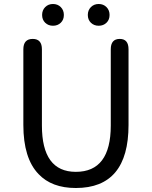

<svg xmlns="http://www.w3.org/2000/svg" viewBox="-20 -929 761 962"><path d="M360 13Q239 13 173 -57Q97 -136 97 -303V-682Q97 -734 144 -734Q190 -734 190 -682V-300Q190 -68 360 -68Q535 -68 535 -300V-682Q535 -734 580 -734Q624 -734 624 -682V-303Q624 13 360 13ZM245.5 -800Q222 -800 206.5 -815Q191 -830 191 -854Q191 -878 206.5 -893.5Q222 -909 245.5 -909Q269 -909 284.5 -893.5Q300 -878 300 -854Q300 -830 284.5 -815Q269 -800 245.5 -800ZM474.5 -800Q451 -800 435.5 -815Q420 -830 420 -854Q420 -878 435.5 -893.5Q451 -909 474.5 -909Q498 -909 513.5 -893.5Q529 -878 529 -854Q529 -830 513.5 -815Q498 -800 474.5 -800Z"/></svg>

Font: Resource Han Rounded HK
Style: Regular
Weight: 400
Designer: Cyano Hao (round all glyphs); Ryoko NISHIZUKA  (kana, bopomofo & ideographs); Paul D. Hunt (Latin, Greek & Cyrillic); Sa
Foundry: Cyano Hao
Version: 0.990